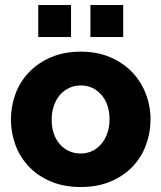

<svg xmlns="http://www.w3.org/2000/svg" viewBox="-20 -743 650 773"><path d="M134 -594V-723H266V-594ZM344 -594V-723H476V-594ZM305 10Q238 10 185.5 -12Q133 -34 97 -71.5Q61 -109 42.5 -158.5Q24 -208 24 -262Q24 -316 42.5 -365.5Q61 -415 97 -452.5Q133 -490 185.5 -512.5Q238 -535 305 -535Q372 -535 424 -512.5Q476 -490 512 -452.5Q548 -415 567 -365.5Q586 -316 586 -262Q586 -208 567.5 -158.5Q549 -109 513 -71.5Q477 -34 424.5 -12Q372 10 305 10ZM188 -262Q188 -200 221 -162.5Q254 -125 305 -125Q330 -125 351 -135Q372 -145 387.5 -163Q403 -181 412 -206.5Q421 -232 421 -262Q421 -324 388 -361.5Q355 -399 305 -399Q280 -399 258.5 -389Q237 -379 221.5 -361Q206 -343 197 -317.5Q188 -292 188 -262Z"/></svg>

Font: Oxford Sans
Style: Regular
Weight: 800
Designer: Matt McInerney, Pablo Impallari, Rodrigo Fuenzalida
Foundry: Matt McInerney, Pablo Impallari, Rodrigo Fuenzalida
Version: Version 3.000g; ttfautohint (v1.5) -l 8 -r 28 -G 28 -x 14 -D